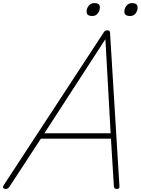

<svg xmlns="http://www.w3.org/2000/svg" viewBox="-63 -1212 915 1246"><path d="M-26 14Q-37 14 -41.5 8Q-46 2 -39 -10L611 -1003Q615 -1009 619.5 -1012Q624 -1015 633 -1015Q643 -1015 647 -1011.5Q651 -1008 651 -1000L712 -5Q713 6 709 10Q705 14 695 14Q685 14 681 10Q677 6 676 -4L657 -312H202L-1 -1Q-7 7 -12.5 10.5Q-18 14 -26 14ZM225 -347H655L621 -958ZM535 -1108Q519 -1108 509 -1114.5Q499 -1121 499 -1136Q499 -1158 513 -1175Q527 -1192 549 -1192Q566 -1192 575.5 -1185.5Q585 -1179 585 -1164Q585 -1142 571.5 -1125Q558 -1108 535 -1108ZM781 -1108Q764 -1108 754 -1114.5Q744 -1121 744 -1136Q744 -1158 758 -1175Q772 -1192 794 -1192Q810 -1192 820 -1185.5Q830 -1179 830 -1164Q830 -1142 817 -1125Q804 -1108 781 -1108Z"/></svg>

Font: Playwrite US Trad Thin
Style: Regular
Weight: 250
Designer: Veronika Burian, José Scaglione
Foundry: TypeTogether
Version: Version 1.003